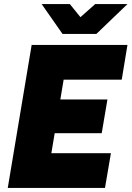

<svg xmlns="http://www.w3.org/2000/svg" viewBox="-20 -920 644 940"><path d="M18 0 135 -700H320L203 0ZM148 0 177 -170H523L494 0ZM193 -268 221 -433H506L478 -268ZM237 -530 265 -700H604L576 -530ZM287 -754V-759L446 -900H604L452 -754ZM286 -754 184 -900H322L436 -759V-754Z"/></svg>

Font: Figtree Light Black
Style: Italic
Weight: 900
Italic angle: -9.5°
Version: Version 2.000